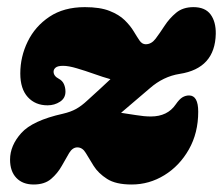

<svg xmlns="http://www.w3.org/2000/svg" viewBox="-20 -492 610 525"><path d="M522 -186.5Q522 -128.5 496.5 -83.5Q471 -38.5 429.5 -13Q388 12.5 340 12.5Q296.5 12.5 272.8 -2.8Q249 -18 236.2 -38.2Q223.5 -58.5 214.5 -73.8Q205.5 -89 191.5 -89Q178.5 -89 169.2 -73.8Q160 -58.5 148.8 -38.2Q137.5 -18 119.8 -2.8Q102 12.5 72 12.5Q42 12.5 24.8 -5.5Q7.5 -23.5 7.5 -55.5Q7.5 -94 38.2 -128.2Q69 -162.5 152 -181Q173.5 -186 188.2 -194.2Q203 -202.5 218.5 -217Q240 -236.5 255.2 -250.5Q270.5 -264.5 282 -275.5Q262 -281 237.5 -289.8Q213 -298.5 190.2 -305.2Q167.5 -312 152.5 -312Q138 -312 132.2 -307.2Q126.5 -302.5 126.5 -296Q126.5 -284 141 -276.5Q150.5 -271.5 154.8 -262Q159 -252.5 159 -241.5Q159 -223.5 144 -213.8Q129 -204 110 -204Q76.5 -204 56 -226.5Q35.5 -249 35.5 -291Q35.5 -337 55.8 -378.5Q76 -420 115.2 -446.2Q154.5 -472.5 212 -472.5Q253.5 -472.5 279.5 -462.2Q305.5 -452 321 -436.8Q336.5 -421.5 345.5 -406.5Q354.5 -391.5 361.5 -381.2Q368.5 -371 378.5 -371Q394 -371 405.5 -386.2Q417 -401.5 430 -421.5Q443 -441.5 461.5 -457Q480 -472.5 509 -472.5Q541 -472.5 555.8 -452.5Q570.5 -432.5 570 -399.5Q568 -305 471.5 -290Q426.5 -283 389.5 -250.5Q360.5 -225.5 341.8 -209.8Q323 -194 311 -183.5Q330 -181 352.2 -177.2Q374.5 -173.5 392.5 -173.5Q438 -173.5 460.5 -206.5Q470.5 -221 479 -226Q487.5 -231 497 -231Q522 -231 522 -186.5Z"/></svg>

Font: Fraunces 72pt SuperSoft Black
Style: Italic
Weight: 900
Italic angle: -16°
Version: Version 1.000;[b76b70a41]